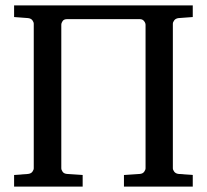

<svg xmlns="http://www.w3.org/2000/svg" viewBox="-20 -691 766 711"><path d="M693.8 0H439V-43L498 -46.9Q508.8 -47.9 513.9 -54.9Q519 -62 519 -67.9V-599.1Q519 -606 513.4 -613Q507.8 -620.1 498 -620.1H228Q216.8 -620.1 211.9 -613Q207 -606 207 -599.1V-67.9Q207 -62 211.9 -54.9Q216.8 -47.9 228 -46.9L286.1 -43V0H32.2V-43L84 -46.9Q95.2 -48.3 100.1 -55.2Q105 -62 105 -67.9V-603Q105 -608.9 100.1 -615.7Q95.2 -622.6 84 -624L32.2 -627.9V-670.9H693.8V-627.9L641.1 -624Q630.4 -622.6 625.2 -615.7Q620.1 -608.9 620.1 -603V-67.9Q620.1 -62 625.2 -55.2Q630.4 -48.3 641.1 -46.9L693.8 -43Z"/></svg>

Font: Charis
Style: Regular
Weight: 400
Designer: Walt Agee, Miriam Martin, Annie Olsen, Victor Gaultney, Lorna Priest, Alan Ward, Bob Hallissy, Martin Hosken, Sharon Cor
Foundry: SIL Global
Version: Version 7.000